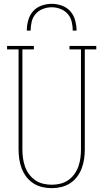

<svg xmlns="http://www.w3.org/2000/svg" viewBox="-20 -975 540 1003"><path d="M250 8Q225 8 200 2Q175 -4 154 -17.5Q133 -31 117.5 -51.5Q102 -72 93 -96Q84 -120 80.5 -145Q77 -170 77 -195V-717H17V-735H157V-717H97V-195Q97 -172 100 -149.5Q103 -127 110.5 -105.5Q118 -84 131.5 -65.5Q145 -47 163.5 -34Q182 -21 204.5 -15.5Q227 -10 250 -10Q273 -10 295.5 -15.5Q318 -21 336.5 -34Q355 -47 368.5 -65.5Q382 -84 389.5 -105.5Q397 -127 400 -149.5Q403 -172 403 -195V-717H343V-735H483V-717H423V-195Q423 -170 419.5 -145Q416 -120 407 -96Q398 -72 382.5 -51.5Q367 -31 346 -17.5Q325 -4 300 2Q275 8 250 8ZM120 -815Q120 -842 127.5 -869Q135 -896 152.5 -916Q170 -936 196.5 -945.5Q223 -955 250 -955Q277 -955 303.5 -945.5Q330 -936 347.5 -916Q365 -896 372.5 -869Q380 -842 380 -815H360Q360 -838 354.5 -861.5Q349 -885 333.5 -902.5Q318 -920 295.5 -928.5Q273 -937 250 -937Q227 -937 204.5 -928.5Q182 -920 166.5 -902.5Q151 -885 145.5 -861.5Q140 -838 140 -815Z"/></svg>

Font: Iosevka Slab Thin
Style: Regular
Weight: 100
Monospace: yes
Designer: Belleve Invis
Foundry: Belleve Invis
Version: Version 11.1.0; ttfautohint (v1.8.3)